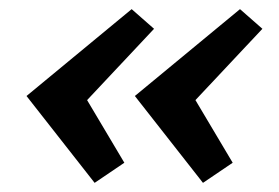

<svg xmlns="http://www.w3.org/2000/svg" viewBox="-20 -421 610 420"><path d="M187 -21 38 -211 268 -401 317 -358 163 -194 164 -213 252 -65ZM424 -21 275 -211 505 -401 554 -358 400 -194 401 -213 489 -65Z"/></svg>

Font: Ysabeau Infant
Style: Bold Italic
Weight: 700
Italic angle: -12°
Designer: Christian Thalmann (Catharsis Fonts)
Version: Version 2.001;gftools[0.9.30]; featfreeze: ss01,ss02,lnum